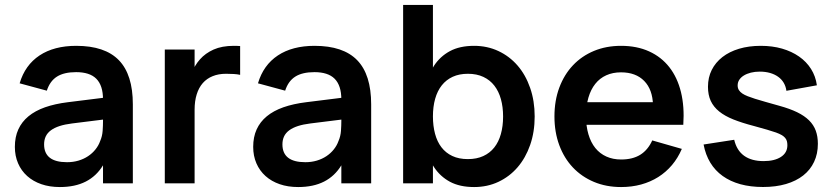

<svg xmlns="http://www.w3.org/2000/svg" viewBox="-20 -740 3362 775"><path d="M287.7 -555Q198.2 -555 139.6 -516.2Q81 -477.3 59.3 -403.7L169 -374Q181.5 -412.8 210 -430.8Q238.5 -448.8 287.3 -448.8Q314.2 -448.8 334.6 -442.3Q355.1 -435.8 368.7 -422.2Q382.2 -408.6 389 -387.8Q395.8 -366.9 395.8 -338.2V-251.8Q395.8 -233.8 394.3 -211.9Q392.8 -190 384.3 -170.7Q377.9 -152.5 365.3 -136.8Q352.8 -121.1 335.5 -109.6Q318.2 -98.1 296.8 -91.7Q275.3 -85.3 250.4 -85.3Q204.2 -85.3 181.1 -103.3Q158 -121.3 158 -157.1Q158 -175.2 164.6 -189.3Q171.2 -203.4 185.3 -213.9Q199.3 -224.3 220.5 -231.2Q241.7 -238.1 270.3 -241.6L427.6 -261.2L420.6 -348.2L253.7 -327.4Q201.9 -321 161.9 -307Q121.9 -292.9 94.8 -270.5Q67.8 -248.2 53.9 -217.6Q40 -187 40 -147.1Q40 -110.7 53 -80.7Q65.9 -50.8 89.8 -29.4Q113.7 -8 147 3.5Q180.3 15 221.6 15Q282.8 15 326 -7Q369.1 -28.9 395.8 -72.7V0H516.2V-318.8Q516.2 -438.9 459.8 -497Q403.5 -555 287.7 -555Z M949.3 -437.9Q937.8 -440.5 923.6 -441.3Q909.4 -442.2 892.5 -442.2Q862.1 -442.2 838.5 -432.6Q814.8 -423.1 798.6 -404.7Q782.4 -386.2 774 -359.1Q765.5 -332 765.5 -297.2L738.8 -382.4Q742.9 -414.4 754.2 -445.2Q765.6 -476.1 787.2 -500.5Q808.8 -525 842.2 -540Q875.8 -555 924.2 -555Q930.7 -555 936.8 -554.8Q942.8 -554.6 949.3 -554.1ZM645.2 0V-540H765.5V0Z M1249.7 -555Q1160.2 -555 1101.6 -516.2Q1043 -477.3 1021.3 -403.7L1131 -374Q1143.5 -412.8 1172 -430.8Q1200.5 -448.8 1249.3 -448.8Q1276.2 -448.8 1296.6 -442.3Q1317.1 -435.8 1330.7 -422.2Q1344.2 -408.6 1351 -387.8Q1357.8 -366.9 1357.8 -338.2V-251.8Q1357.8 -233.8 1356.3 -211.9Q1354.8 -190 1346.3 -170.7Q1339.9 -152.5 1327.3 -136.8Q1314.8 -121.1 1297.5 -109.6Q1280.2 -98.1 1258.8 -91.7Q1237.3 -85.3 1212.4 -85.3Q1166.2 -85.3 1143.1 -103.3Q1120 -121.3 1120 -157.1Q1120 -175.2 1126.6 -189.3Q1133.2 -203.4 1147.3 -213.9Q1161.3 -224.3 1182.5 -231.2Q1203.7 -238.1 1232.3 -241.6L1389.6 -261.2L1382.6 -348.2L1215.7 -327.4Q1163.9 -321 1123.9 -307Q1083.9 -292.9 1056.8 -270.5Q1029.8 -248.2 1015.9 -217.6Q1002 -187 1002 -147.1Q1002 -110.7 1015 -80.7Q1027.9 -50.8 1051.8 -29.4Q1075.7 -8 1109 3.5Q1142.3 15 1183.6 15Q1244.8 15 1288 -7Q1331.1 -28.9 1357.8 -72.7V0H1478.2V-318.8Q1478.2 -438.9 1421.8 -497Q1365.5 -555 1249.7 -555Z M1607.2 -720H1727.5V0H1607.2ZM1893.7 -555Q1946.9 -555 1991.7 -534Q2036.4 -513.1 2069 -475.6Q2101.5 -438.1 2119.8 -385.5Q2138.2 -333 2138.2 -269.8Q2138.2 -207.2 2119.9 -154.8Q2101.6 -102.4 2069.1 -64.7Q2036.6 -27 1991.8 -6Q1947.1 15 1893.7 15Q1835.9 15 1796.2 -6.3Q1756.6 -27.7 1731.8 -65.5Q1707.1 -103.4 1696.2 -155.7Q1685.4 -208 1685.4 -270Q1685.4 -331.6 1696.2 -383.9Q1706.9 -436.2 1731.6 -474.2Q1756.3 -512.2 1796 -533.6Q1835.8 -555 1893.7 -555ZM1868.7 -442.2Q1833.8 -442.2 1807.4 -430.1Q1781.1 -418 1763.3 -395.6Q1745.5 -373.2 1736.5 -341.3Q1727.5 -309.4 1727.5 -270Q1727.5 -232 1736 -200.1Q1744.5 -168.2 1761.8 -145.6Q1779.1 -122.9 1805.6 -110.4Q1832.2 -97.8 1868.5 -97.8Q1904.2 -97.8 1930.8 -110.1Q1957.4 -122.3 1975.1 -144.7Q1992.8 -167 2001.7 -198.8Q2010.7 -230.7 2010.7 -269.8Q2010.7 -308.2 2001.9 -339.8Q1993.2 -371.3 1975.5 -394.2Q1957.9 -417 1931.1 -429.6Q1904.2 -442.2 1868.7 -442.2Z M2487.3 -96.2Q2453.9 -96.2 2427.6 -108.1Q2401.2 -120 2383 -142.5Q2364.8 -165.1 2355.2 -197.7Q2345.5 -230.2 2345.5 -271.5Q2345.5 -313.1 2355.1 -346Q2364.7 -378.8 2382.8 -401.5Q2400.8 -424.2 2427.1 -436.1Q2453.3 -448 2486.7 -448Q2546.3 -448 2580.3 -413.3Q2614.2 -378.6 2615.8 -315.9L2616.2 -236.3H2738.1Q2743.1 -309.3 2728.7 -368.3Q2714.2 -427.2 2681.9 -468.6Q2649.6 -510 2600.3 -532.5Q2551 -555 2486.7 -555Q2427.1 -555 2377.6 -534.5Q2328.1 -513.9 2292.8 -476.5Q2257.4 -439.2 2237.7 -386.6Q2218 -334 2218 -270Q2218 -206.9 2237.4 -154.3Q2256.8 -101.8 2292.3 -64.2Q2327.8 -26.6 2377.3 -5.8Q2426.9 15 2487.3 15Q2530.1 15 2567.9 4.7Q2605.7 -5.7 2637 -25.4Q2668.2 -45.1 2692.4 -73.7Q2716.5 -102.3 2732.2 -139L2612.8 -173.2Q2595.2 -134.5 2564.4 -115.3Q2533.6 -96.2 2487.3 -96.2ZM2714.1 -327.5H2322.8L2319.7 -236.3H2738.1Z M3059.9 14.8Q3111.7 14.8 3152.6 2.8Q3193.5 -9.2 3222.1 -31.7Q3250.8 -54.2 3266 -86.6Q3281.3 -118.9 3281.3 -159.5Q3281.3 -189.2 3272.8 -212.5Q3264.2 -235.9 3245.7 -254.2Q3227.1 -272.6 3197.6 -287Q3168.1 -301.3 3125.7 -313Q3094.8 -321.6 3070 -328.7Q3045.2 -335.8 3027.4 -341.3Q3011.3 -346.5 2998.3 -351.5Q2985.3 -356.6 2976.3 -362.6Q2967.3 -368.7 2962.4 -376.5Q2957.5 -384.4 2957.5 -395.3Q2957.5 -407.8 2964.1 -417.9Q2970.8 -428.1 2982.6 -435.3Q2994.5 -442.6 3010.9 -446.8Q3027.3 -450.9 3046.9 -450.9Q3069.2 -450.9 3088 -445.6Q3106.8 -440.2 3120.7 -430.3Q3134.7 -420.4 3143.3 -406Q3151.9 -391.6 3154.3 -373.5L3277.3 -395.7Q3272.3 -432.3 3253.7 -461.7Q3235.1 -491.1 3205.4 -511.8Q3175.7 -532.5 3136.6 -543.8Q3097.6 -555 3050.8 -555Q3002.6 -555 2963.2 -543.2Q2923.9 -531.4 2896 -509.7Q2868.2 -488 2852.9 -457.7Q2837.7 -427.3 2837.7 -389.8Q2837.7 -356.9 2848.9 -332.7Q2860.2 -308.4 2883 -290Q2905.8 -271.6 2940.4 -257.8Q2975 -244 3022.2 -231.7Q3053.6 -223.2 3076.1 -216.6Q3098.6 -210 3112.1 -205.2Q3126.1 -200.1 3134.9 -195Q3143.7 -189.9 3148.9 -183.8Q3154.2 -177.6 3156.2 -170.4Q3158.2 -163.2 3158.2 -153.8Q3158.2 -123.4 3132.1 -106.5Q3106.1 -89.7 3062.4 -89.7Q3013.5 -89.7 2983.5 -111.3Q2953.6 -132.9 2943.6 -175.8L2820 -156.7Q2827.8 -115.5 2847.1 -83.5Q2866.5 -51.5 2897.1 -29.6Q2927.7 -7.7 2968.6 3.6Q3009.5 14.8 3059.9 14.8Z"/></svg>

Font: Vela Sans GX ExtLt
Style: Regular
Weight: 200
Designer: Principal design: Mikhail Sharanda - project Manrope.
Design modification: Ravid Balaliev
Foundry: Mikhail Sharanda
Version: Version 1.001